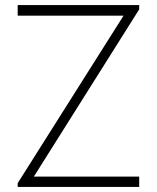

<svg xmlns="http://www.w3.org/2000/svg" viewBox="-20 -740 621 760"><path d="M50 -15 469 -678H50V-720H531V-703L114 -41H531V0H50Z"/></svg>

Font: Tap Sans
Style: Regular
Weight: 400
Designer: Tap Payments
Foundry: Tap Payments
Version: Version 1.001;Glyphs 3.1.2 (3151)